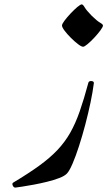

<svg xmlns="http://www.w3.org/2000/svg" viewBox="-20 -850 489 874"><path d="M382.3 -473.6Q384.8 -481.9 396.5 -481Q408.2 -480 407.2 -471.2Q402.3 -432.6 392.1 -383.5Q381.8 -334.5 368.2 -282.7Q354.5 -231 339.6 -184.8Q324.7 -138.7 310.3 -105.2Q295.9 -71.8 284.7 -60.1Q273.9 -48.8 249.8 -39.6Q225.6 -30.3 194.8 -22.7Q164.1 -15.1 134 -9.5Q104 -3.9 81.1 -0.5Q58.1 2.9 50.3 3.9Q42.5 4.4 38.1 -5.4Q33.7 -15.1 40.5 -19Q109.9 -60.5 158.7 -95.9Q207.5 -131.3 241.5 -167.2Q275.4 -203.1 299.6 -245.6Q323.7 -288.1 343 -343.5Q362.3 -398.9 382.3 -473.6ZM448.7 -733.9Q448.7 -727.5 437.3 -711.9Q425.8 -696.3 409.7 -679Q393.6 -661.6 378.9 -649.4Q364.3 -637.2 358.4 -637.2Q350.6 -637.2 335 -649.2Q319.3 -661.1 302.5 -678Q285.6 -694.8 273.9 -710.4Q262.2 -726.1 262.2 -733.9Q262.2 -740.7 273.7 -756.1Q285.2 -771.5 301.3 -788.6Q317.4 -805.7 331.8 -817.9Q346.2 -830.1 352.5 -830.1Q357.9 -829.6 365.7 -816.2Q373.5 -802.7 397.5 -778.3Q421.4 -754.9 435.1 -747.1Q448.7 -739.3 448.7 -733.9Z"/></svg>

Font: Awami Nastaliq
Style: Regular
Weight: 400
Designer: Peter Martin, SIL International
Foundry: SIL International
Version: Version 3.100